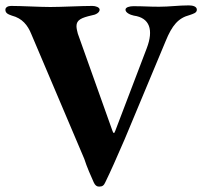

<svg xmlns="http://www.w3.org/2000/svg" viewBox="-20 -676 751 713"><path d="M348 17C361 17 366 12 371 1C391 -40 411 -85 443 -159L595 -523C619 -582 642 -609 684 -620C698 -625 711 -628 711 -640C711 -652 696 -656 681 -656C642 -656 610 -651 571 -651C531 -651 516 -653 475 -653C461 -653 446 -649 446 -640C446 -629 463 -621 477 -618C536 -610 551 -565 525 -497L408 -190C406 -184 404 -182 403 -182C401 -182 400 -185 398 -189L269 -551C267 -559 264 -570 264 -579C264 -602 282 -610 321 -619C335 -621 350 -629 350 -640C350 -649 335 -654 323 -654C283 -654 207 -650 167 -650C127 -650 61 -654 21 -654C10 -654 0 -649 0 -640C0 -627 10 -623 24 -618C63 -608 83 -582 96 -550L293 -86C302 -57 319 -19 328 1C333 12 339 17 348 17Z"/></svg>

Font: EB Garamond
Style: Bold
Weight: 700
Designer: Georg Duffner and Octavio Pardo
Foundry: Georg Duffner
Version: Version 1.000;PS 001.000;hotconv 1.0.88;makeotf.lib2.5.64775